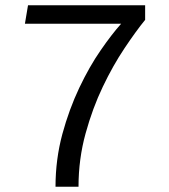

<svg xmlns="http://www.w3.org/2000/svg" viewBox="-20 -706 640 726"><path d="M85.9 -686H528.8V-630.9Q494.1 -588.4 450.7 -523.4Q407.2 -458.5 368.7 -377.9Q330.1 -297.4 303.7 -201.7Q276.9 -104.5 276.9 0H189.9Q189.9 -103 215.8 -199.2Q241.2 -292.5 279.8 -374Q318.4 -455.1 360.8 -516.1Q402.3 -576.2 438 -616.2H74.2Z"/></svg>

Font: Post Grotesk Regular
Style: Regular
Weight: 500
Version: 0.900; ttfautohint (v0.96) -l 8 -r 50 -G 200 -x 14 -w "gGD" 